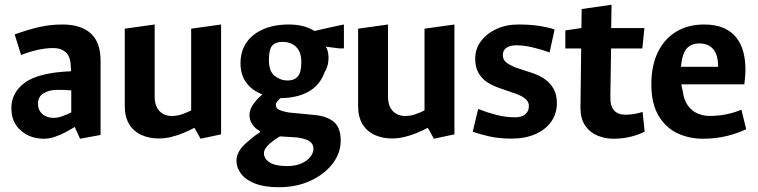

<svg xmlns="http://www.w3.org/2000/svg" viewBox="-20 -568 3190 808"><path d="M165.1 15.8Q106.7 15.8 67.3 -19Q27.8 -53.7 27.8 -112.8Q27.8 -178.7 85.1 -220.5Q142.4 -262.4 278.9 -268.2Q278.4 -277.3 278.1 -286.1Q277.8 -294.9 276.8 -303.4Q273 -334.5 254.2 -350.2Q235.4 -365.8 204.9 -365.8Q172.6 -365.8 137.4 -357.8Q102.2 -349.8 68.8 -336.4L41.8 -423.1Q91.1 -441.1 140 -453Q188.9 -464.9 243.2 -464.9Q320 -464.9 361.6 -427.7Q403.2 -390.5 403.2 -313V0L317 15.8L294.4 -33.8Q276.9 -22.7 254.7 -11.1Q232.6 0.5 209.7 8.2Q186.7 15.8 165.1 15.8ZM205.2 -72Q222 -72 240.5 -78.4Q258.9 -84.8 279.9 -94.7V-187.5Q266.9 -188.9 252.8 -189.4Q238.7 -189.9 223.7 -189.9Q185.6 -189.9 162.7 -175.1Q139.9 -160.3 139.9 -132.1Q139.9 -111.6 149.4 -98.2Q158.8 -84.8 173.8 -78.4Q188.7 -72 205.2 -72Z M824.1 15.8 798.3 -30.2Q777.7 -19.2 752.3 -8.6Q726.9 2 700.2 8.4Q673.5 14.7 648.1 14.7Q607.2 14.7 574.8 -0.1Q542.4 -15 523.7 -45.3Q505.1 -75.6 505.1 -121.1V-447.3L630.9 -464.9V-162.2Q630.9 -121.6 650.9 -100.8Q671 -79.9 703.6 -79.9Q725 -79.9 746.2 -87.3Q767.5 -94.8 784.5 -103.4V-447.3L910.4 -464.9V-2.7Z M1153.3 219.9Q1093.5 219.9 1054 204.6Q1014.4 189.3 994.8 163.6Q975.1 137.9 975.1 107.1Q975.1 89.9 985.2 70.6Q995.3 51.3 1018.2 31.8Q1033.2 18.4 1046.1 8.2Q1059 -1.9 1072.5 -10L1074.7 -15.8Q1053.7 -26.6 1041.7 -45Q1029.8 -63.5 1029.8 -84Q1029.8 -104.9 1044.5 -127.4Q1059.2 -149.9 1084.4 -170.8Q1043.3 -185.2 1017.7 -218.6Q992.1 -252.1 992.1 -301.3Q992.1 -351.3 1016.4 -387.7Q1040.8 -424.1 1086.7 -444.5Q1132.6 -464.9 1196.1 -464.9Q1259.9 -464.9 1303.4 -437.6Q1315.1 -440.2 1335.5 -445Q1356 -449.8 1376.8 -454.3Q1397.6 -458.9 1412.2 -461.9Q1426.8 -464.9 1427.3 -464.9V-364.2H1408.3L1350.4 -371.7Q1356.5 -365 1360.2 -347.9Q1364 -330.7 1361.5 -308.4Q1359.1 -286 1345.8 -263.3Q1326.1 -209 1278.3 -182.3Q1230.5 -155.5 1159.9 -155Q1153.3 -148.9 1147 -141.3Q1140.7 -133.7 1140.7 -126.1Q1140.7 -113.4 1153.6 -106.5Q1166.5 -99.6 1196.1 -94.5L1294.1 -85.1Q1349.9 -81.4 1381.8 -57.8Q1413.8 -34.2 1413.8 24.1Q1413.8 76.7 1379.4 121.2Q1345 165.7 1286.2 192.8Q1227.4 219.9 1153.3 219.9ZM1187.7 130.9Q1237.8 130.9 1268.4 108.5Q1299.1 86 1299.1 56.7Q1299.1 39 1284 27.6Q1268.9 16.2 1232 10.6L1157.8 5.9Q1149.1 11.3 1138.1 18.7Q1127 26.2 1115.9 35.7Q1104.9 45.3 1097.8 55.7Q1090.8 66.2 1090.8 77.1Q1090.8 99.6 1114.4 115.3Q1138.1 130.9 1187.7 130.9ZM1190.7 -229.2Q1218.3 -229.2 1233.2 -246.2Q1248.1 -263.2 1248.1 -306.3Q1248.1 -338.2 1237 -356.6Q1225.9 -375.1 1208.2 -383.4Q1190.5 -391.8 1169.1 -391.8Q1139.2 -391.8 1125.4 -375.8Q1111.6 -359.9 1111.6 -315.3Q1111.6 -267.7 1136.2 -248.5Q1160.7 -229.2 1190.7 -229.2Z M1806.1 15.8 1780.3 -30.2Q1759.7 -19.2 1734.3 -8.6Q1708.9 2 1682.2 8.4Q1655.5 14.7 1630.1 14.7Q1589.2 14.7 1556.8 -0.1Q1524.4 -15 1505.7 -45.3Q1487.1 -75.6 1487.1 -121.1V-447.3L1612.9 -464.9V-162.2Q1612.9 -121.6 1632.9 -100.8Q1653 -79.9 1685.6 -79.9Q1707 -79.9 1728.2 -87.3Q1749.5 -94.8 1766.5 -103.4V-447.3L1892.4 -464.9V-2.7Z M2133.2 15.3Q2079.8 15.3 2037.9 5.7Q1996 -4 1969.3 -13.6L1992.3 -109.4Q2029.6 -94.8 2068.2 -84.6Q2106.7 -74.4 2149.7 -74.4Q2174.1 -74.4 2189.9 -86.8Q2205.7 -99.2 2205.7 -121.1Q2205.7 -135.1 2198.2 -144.4Q2190.8 -153.8 2178.4 -161.1Q2166.1 -168.3 2150.3 -173.7L2080.3 -197.9Q2052.7 -207.5 2029.9 -222.3Q2007.1 -237.2 1993.4 -261.6Q1979.8 -285.9 1979.8 -321.5Q1979.8 -361.9 2003.7 -394.2Q2027.6 -426.5 2068.6 -445.7Q2109.6 -464.9 2161.2 -464.9Q2214.8 -464.9 2253.3 -458.4Q2291.8 -451.9 2313.9 -443.9L2292.9 -347.4Q2258 -360.1 2220.9 -368.7Q2183.7 -377.4 2153.2 -377.4Q2126.4 -377.4 2111.3 -367Q2096.2 -356.7 2096.2 -336.5Q2096.2 -316.4 2109.8 -305.6Q2123.4 -294.7 2151.7 -283.2L2218.9 -261.2Q2247.7 -251.8 2271.4 -235.9Q2295 -219.9 2309.3 -195Q2323.6 -170.1 2323.6 -134.1Q2323.6 -89.8 2299.5 -55.8Q2275.4 -21.9 2232.5 -3.3Q2189.7 15.3 2133.2 15.3Z M2561.1 15.8Q2525.7 15.8 2493.6 2.2Q2461.4 -11.3 2442.1 -40.2Q2422.8 -69.1 2422.8 -115.4L2425.8 -364H2359.1V-440L2426.8 -450L2427.8 -530L2553.6 -548L2552.1 -450H2691.9L2683.2 -364H2551.6L2548.6 -162.2Q2547.6 -122 2564 -103.6Q2580.4 -85.2 2611.6 -85.2Q2631.5 -85.2 2650.8 -88.7Q2670.1 -92.2 2684.3 -97.1L2692.9 -14.1Q2669.5 -1.5 2635.3 7.1Q2601.1 15.8 2561.1 15.8Z M2937.9 15.8Q2879.9 15.8 2830.7 -7.3Q2781.5 -30.5 2751.3 -81.2Q2721.1 -132 2721.1 -212.9Q2721.1 -292.3 2748.7 -348.7Q2776.3 -405.1 2826.1 -435Q2876 -464.9 2942.9 -464.9Q2993 -464.9 3026.6 -449.6Q3060.2 -434.3 3080.1 -408.1Q3100 -381.9 3108.5 -347.9Q3117.1 -313.8 3117.1 -276.8Q3117.1 -261.8 3115.5 -243.1Q3113.9 -224.3 3112.4 -213.1H2847.4Q2848 -206.1 2849.4 -199.9Q2850.7 -193.7 2852.8 -187.3Q2857.6 -147.7 2874.7 -124.1Q2891.8 -100.5 2916.1 -90.3Q2940.5 -80.1 2966 -80.1Q3002.3 -80.1 3035.2 -86.7Q3068.1 -93.2 3100.1 -106.2L3120.2 -24.2Q3084.2 -7 3038.2 4.4Q2992.1 15.8 2937.9 15.8ZM2845.6 -286.9H3002.1Q3002.1 -336.8 2981.6 -361Q2961.1 -385.2 2922.9 -385.2Q2889.2 -385.2 2870 -364Q2850.9 -342.7 2845.6 -286.9Z"/></svg>

Font: Ancizar Sans Thin
Style: Regular
Weight: 100
Designer: Cesar Puertas, Viviana Monsalve, Julian Moncada, Julian Prieto, Jose Castro, Mariel Hernandez, Felipe Aragon, Sara Alarc
Version: Version 8.100